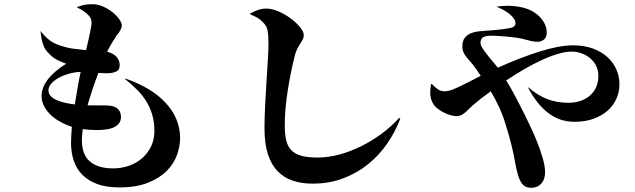

<svg xmlns="http://www.w3.org/2000/svg" viewBox="-20 -832 3040 919"><path d="M174 -684Q191 -661 213.5 -642.5Q236 -624 271 -613Q301 -603 330.5 -599Q360 -595 392 -592Q399 -621 403.5 -641.5Q408 -662 411 -677Q414 -692 416 -703Q418 -714 418 -722Q418 -742 408 -754Q398 -766 385 -775Q370 -787 349 -796V-798Q363 -804 380 -808Q397 -812 421 -812Q447 -812 472.5 -801Q498 -790 518 -774Q538 -758 550.5 -740.5Q563 -723 563 -711Q563 -703 560 -696Q557 -689 553 -682Q548 -674 542.5 -668Q537 -662 533 -654Q525 -641 515.5 -626Q506 -611 493 -585Q528 -574 540.5 -556.5Q553 -539 553 -522Q553 -500 540.5 -492Q528 -484 505 -482Q494 -481 481 -481.5Q468 -482 451 -483Q437 -447 424.5 -409.5Q412 -372 399 -328Q433 -327 456.5 -327.5Q480 -328 497 -327Q559 -324 559 -271Q559 -248 541.5 -233Q524 -218 492 -213Q469 -209 439 -209.5Q409 -210 376 -214Q374 -197 373 -184.5Q372 -172 372 -161Q372 -91 411 -58.5Q450 -26 522 -26Q561 -26 597 -38.5Q633 -51 660 -74.5Q687 -98 703 -131Q719 -164 719 -205Q719 -248 708.5 -283.5Q698 -319 679 -349Q660 -379 634 -404.5Q608 -430 578 -454L580 -456Q707 -412 774.5 -338Q842 -264 842 -171Q842 -132 827 -90Q812 -48 777.5 -13.5Q743 21 687.5 43Q632 65 551 65Q489 65 445.5 49Q402 33 374 4.5Q346 -24 333 -63Q320 -102 320 -148Q320 -163 321 -182Q322 -201 324 -225Q251 -250 215 -290Q179 -330 179 -372Q179 -413 209.5 -452.5Q240 -492 297 -527Q270 -537 254 -545Q238 -553 224 -566Q215 -574 206.5 -583.5Q198 -593 191.5 -606.5Q185 -620 180.5 -639Q176 -658 174 -684ZM366 -488Q339 -487 311.5 -479.5Q284 -472 262 -460Q240 -448 226 -432.5Q212 -417 212 -400Q212 -384 222.5 -372.5Q233 -361 251 -353Q269 -345 291.5 -340Q314 -335 338 -332Q345 -374 351.5 -412Q358 -450 366 -488Z M1265 -624Q1265 -666 1260.5 -687.5Q1256 -709 1239 -725Q1226 -739 1214 -746Q1202 -753 1177 -764V-767Q1195 -777 1214.5 -784Q1234 -791 1254 -791Q1282 -791 1314 -777Q1346 -763 1372.5 -743Q1399 -723 1416.5 -701.5Q1434 -680 1434 -664Q1434 -653 1429.5 -644Q1425 -635 1417 -623Q1414 -617 1410 -611Q1406 -605 1402 -597Q1399 -589 1395.5 -580.5Q1392 -572 1390 -561Q1381 -525 1372.5 -484Q1364 -443 1357.5 -400.5Q1351 -358 1347 -315.5Q1343 -273 1343 -233Q1343 -191 1349.5 -162Q1356 -133 1373.5 -114Q1391 -95 1421.5 -86.5Q1452 -78 1500 -78Q1550 -78 1603 -92Q1656 -106 1707.5 -131.5Q1759 -157 1806 -191.5Q1853 -226 1891 -268L1896 -264Q1873 -203 1834.5 -146.5Q1796 -90 1743 -47Q1690 -4 1623 21.5Q1556 47 1476 47Q1423 47 1380.5 32.5Q1338 18 1308 -13.5Q1278 -45 1262 -95Q1246 -145 1246 -217Q1246 -268 1249 -326.5Q1252 -385 1255.5 -440.5Q1259 -496 1262 -544Q1265 -592 1265 -624Z M2356 -800Q2398 -806 2431.5 -803.5Q2465 -801 2491 -793.5Q2517 -786 2535.5 -774Q2554 -762 2565 -750Q2582 -731 2589.5 -713Q2597 -695 2597 -675Q2597 -654 2584 -643Q2571 -632 2551 -632Q2538 -632 2516 -637Q2506 -640 2497 -642Q2488 -644 2482 -646Q2470 -649 2452.5 -651.5Q2435 -654 2414.5 -656Q2394 -658 2371.5 -659.5Q2349 -661 2328 -661Q2308 -661 2294 -654.5Q2280 -648 2280 -627Q2280 -617 2287.5 -604.5Q2295 -592 2306 -578Q2317 -563 2331.5 -546Q2346 -529 2363 -508Q2414 -531 2464 -550.5Q2514 -570 2560 -584.5Q2606 -599 2647 -607Q2688 -615 2723 -615Q2776 -615 2817 -600Q2858 -585 2886.5 -559.5Q2915 -534 2930 -500Q2945 -466 2945 -428Q2945 -392 2930.5 -359.5Q2916 -327 2888.5 -302.5Q2861 -278 2821 -263.5Q2781 -249 2730 -249Q2658 -249 2603 -292Q2548 -335 2508 -412L2509 -414Q2552 -376 2599 -358Q2646 -340 2700 -340Q2730 -340 2756.5 -348.5Q2783 -357 2802.5 -373.5Q2822 -390 2833 -414Q2844 -438 2844 -470Q2844 -495 2833.5 -516.5Q2823 -538 2805 -553Q2787 -568 2764 -576.5Q2741 -585 2717 -585Q2687 -585 2650 -574Q2613 -563 2572 -544Q2531 -525 2488 -500Q2445 -475 2403 -447Q2427 -408 2448.5 -367Q2470 -326 2489 -288Q2508 -250 2523 -217.5Q2538 -185 2547 -162Q2563 -124 2576 -81Q2589 -38 2589 -8Q2589 27 2570.5 47Q2552 67 2523 67Q2499 67 2484.5 53.5Q2470 40 2460 8Q2451 -22 2444.5 -60Q2438 -98 2427 -142Q2416 -186 2395.5 -251.5Q2375 -317 2329 -395Q2301 -375 2280 -358.5Q2259 -342 2242 -327Q2237 -322 2231.5 -317Q2226 -312 2221 -307Q2216 -302 2212 -298Q2208 -294 2203 -291Q2186 -276 2165 -276Q2151 -276 2135 -281Q2119 -286 2104 -293.5Q2089 -301 2076 -311Q2063 -321 2056 -331Q2045 -348 2041 -368.5Q2037 -389 2043 -429L2047 -430Q2060 -416 2074.5 -405.5Q2089 -395 2108 -395Q2129 -395 2158 -408Q2172 -414 2185 -420.5Q2198 -427 2212 -434Q2228 -442 2244 -450Q2260 -458 2281 -469Q2269 -487 2260.5 -499.5Q2252 -512 2244 -522Q2234 -534 2225 -544Q2216 -554 2208 -565Q2193 -586 2193 -608Q2193 -637 2205 -651.5Q2217 -666 2234 -673Q2252 -680 2272 -682Q2282 -683 2291 -683.5Q2300 -684 2308 -685Q2343 -687 2376.5 -691Q2410 -695 2426 -699Q2439 -702 2444.5 -710.5Q2450 -719 2445 -733Q2438 -750 2414 -768.5Q2390 -787 2356 -800Z"/></svg>

Font: XinYuGongZhangJiaSongA
Style: Regular
Weight: 900
Designer: XinYuGong
Foundry: Adobe Systems Incorporated
Version: Version 1.00